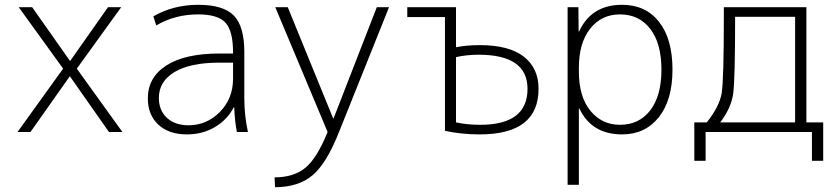

<svg xmlns="http://www.w3.org/2000/svg" viewBox="-20 -550 3493 800"><path d="M271 -297H273L430 -520H485L300 -264L490 0H434L272 -231H270L107 0H53L243 -264L58 -520H114Z M806 -530Q910 -530 954 -485.5Q998 -441 998 -333V-140Q998 -70 1013 0H967Q958 -46 956 -103H954Q927 -51 875.5 -20.5Q824 10 758 10Q684 10 640 -30.5Q596 -71 596 -140Q596 -228 673.5 -277.5Q751 -327 894 -327H951V-332Q951 -421 919.5 -455.5Q888 -490 806 -490Q709 -490 631 -444L619 -482Q703 -530 806 -530ZM642 -142Q642 -90 675.5 -59Q709 -28 766 -28Q841 -28 896 -83.5Q951 -139 951 -222V-289H894Q773 -289 707.5 -250Q642 -211 642 -142Z M1550 -520H1601L1393 -1Q1341 131 1282 180.5Q1223 230 1126 230L1124 189Q1204 189 1252.5 149Q1301 109 1345 0L1127 -520H1179L1368 -57H1370Z M2178 -180Q2178 -322 1974 -322Q1925 -322 1880 -312V-40Q1926 -30 1981 -30Q2178 -30 2178 -180ZM1880 -353Q1923 -362 1979 -362Q2101 -362 2162.5 -314Q2224 -266 2224 -180Q2224 10 1979 10Q1901 10 1834 -5V-479H1677V-520H1880Z M2572 10Q2445 10 2394 -98H2392V220H2345V-520H2390L2391 -419H2393Q2444 -530 2572 -530Q2670 -530 2726 -459Q2782 -388 2782 -260Q2782 -133 2725 -61.5Q2668 10 2572 10ZM2563 -490Q2486 -490 2439 -430.5Q2392 -371 2392 -268V-252Q2392 -147 2440 -88.5Q2488 -30 2563 -30Q2643 -30 2689.5 -90.5Q2736 -151 2736 -260Q2736 -369 2689.5 -429.5Q2643 -490 2563 -490Z M2981 -40H3293V-480H3043Q3043 -220 3035 -160.5Q3027 -101 2981 -40ZM2925 -40Q2978 -107 2987 -162Q2996 -217 2996 -480V-520H3340V-40H3410V120H3363V0H2920V120H2873V-40Z"/></svg>

Font: Mplus 1p Light
Style: Regular
Weight: 300
Version: Version 1.061